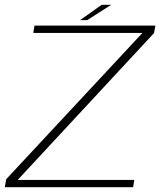

<svg xmlns="http://www.w3.org/2000/svg" viewBox="-26 -782 696 802"><path d="M-6 0 0 -33.5 569 -644.5H113L118 -675H623L617.5 -644L48 -30.5H535L530 0ZM308.5 -698 399 -762H438.5L338.5 -698Z"/></svg>

Font: Anybody ExtraExpanded ExtraLight
Style: Italic
Weight: 200
Width: 8
Italic angle: -10°
Designer: Tyler Finck
Foundry: Etcetera Type Company
Version: Version 1.010; ttfautohint (v1.8.3) -l 8 -r 50 -G 200 -x 14 